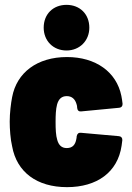

<svg xmlns="http://www.w3.org/2000/svg" viewBox="-20 -763 542 791"><path d="M254 -555C308 -555 348 -595 348 -649C348 -705 309 -743 254 -743C199 -743 160 -705 160 -649C160 -595 199 -555 254 -555ZM256 8C379 8 465 -53 481 -163L484 -186C484 -196 479 -201 470 -202L313 -216C304 -217 298 -212 296 -202C296 -197 295 -193 294 -188C290 -168 280 -153 255 -153C234 -153 222 -165 216 -186C210 -205 209 -231 209 -261C209 -288 210 -313 215 -332C221 -354 233 -367 255 -367C276 -367 289 -355 295 -335C297 -330 298 -324 298 -318C299 -308 305 -303 314 -304L471 -319C480 -320 485 -325 485 -335C484 -346 482 -357 480 -368C460 -467 374 -528 256 -528C133 -528 49 -464 30 -363C25 -338 20 -297 20 -262C20 -231 23 -189 30 -160C49 -54 132 8 256 8Z"/></svg>

Font: Barlow Semi Condensed Black
Style: Regular
Weight: 900
Width: 4
Designer: Jeremy Tribby
Foundry: Tribby Type
Version: Version 1.408;PS 001.408;hotconv 1.0.88;makeotf.lib2.5.64775